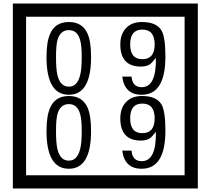

<svg xmlns="http://www.w3.org/2000/svg" viewBox="-20 -980 1195 1090"><path d="M1103 90H53V-960H1103ZM1028 15V-885H128V15ZM497 -656Q497 -442 371 -442Q244 -442 244 -656Q244 -744 265 -789Q294 -855 371 -855Q448 -855 477 -789Q497 -745 497 -656ZM444 -656Q444 -723 435 -752Q420 -809 371 -809Q322 -809 306 -752Q298 -723 298 -656Q298 -587 306 -553Q322 -488 371 -488Q419 -488 435 -554Q444 -587 444 -656ZM919 -658Q919 -442 784 -442Q687 -442 674 -545H727Q731 -485 785 -485Q868 -485 865 -652Q844 -625 834 -617Q814 -602 780 -602Q663 -602 663 -728Q663 -786 695.5 -820.5Q728 -855 786 -855Q870 -855 898 -805Q919 -766 919 -658ZM858 -728Q858 -812 788 -812Q719 -812 719 -728Q719 -644 788 -644Q858 -644 858 -728ZM497 -236Q497 -22 371 -22Q244 -22 244 -236Q244 -324 265 -369Q294 -435 371 -435Q448 -435 477 -369Q497 -325 497 -236ZM444 -236Q444 -303 435 -332Q420 -389 371 -389Q322 -389 306 -332Q298 -303 298 -236Q298 -167 306 -133Q322 -68 371 -68Q419 -68 435 -134Q444 -167 444 -236ZM919 -238Q919 -22 784 -22Q687 -22 674 -125H727Q731 -65 785 -65Q868 -65 865 -232Q844 -205 834 -197Q814 -182 780 -182Q663 -182 663 -308Q663 -366 695.5 -400.5Q728 -435 786 -435Q870 -435 898 -385Q919 -346 919 -238ZM858 -308Q858 -392 788 -392Q719 -392 719 -308Q719 -224 788 -224Q858 -224 858 -308Z"/></svg>

Font: Unicode BMP Fallback SIL
Style: Regular
Weight: 400
Foundry: NRSI, SIL International
Version: Version 5.1 Based on Unicode 5.1